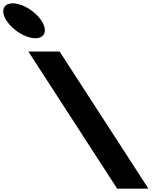

<svg xmlns="http://www.w3.org/2000/svg" viewBox="-631 -1135 987 1155"><path d="M-554.2 -1115C-612.2 -1115 -628.8 -1068 -591.2 -1010C-553.6 -952 -476.2 -905 -418.2 -905C-360.2 -905 -343.6 -952 -381.2 -1010C-418.8 -1068 -496.2 -1115 -554.2 -1115ZM-272.4 -825H-460.4L74 0H262Z"/></svg>

Font: Hussar
Style: BdOpOblSeven
Weight: 700
Foundry: Cannot Into Space Fonts
Version: Version 2.00